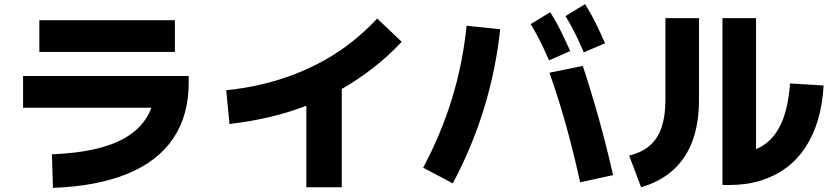

<svg xmlns="http://www.w3.org/2000/svg" viewBox="-20 -854 4040 932"><path d="M833 -485V-331H92V-485ZM829 -756V-602H171V-756ZM237 58 232 -105Q351 -110 435.5 -129Q520 -148 575 -178Q630 -208 662 -244Q694 -280 709.5 -317.5Q725 -355 729 -390.5Q733 -426 733 -453V-485H896V-453Q896 -293 820.5 -181.5Q745 -70 597.5 -10Q450 50 237 58Z M1094 -252 1078 -416Q1167 -425 1250 -444.5Q1333 -464 1409.5 -493.5Q1486 -523 1556.5 -562.5Q1627 -602 1690.5 -652.5Q1754 -703 1811 -764L1930 -651Q1865 -582 1792 -525Q1719 -468 1638.5 -422Q1558 -376 1470.5 -342Q1383 -308 1289 -286Q1195 -264 1094 -252ZM1467 -445H1639V55H1467Z M2178 36 2034 -40Q2121 -203 2173.5 -373.5Q2226 -544 2245 -729L2408 -712Q2387 -515 2329 -326.5Q2271 -138 2178 36ZM2809 -534Q2850 -410 2887 -277.5Q2924 -145 2956 -4L2796 31Q2765 -112 2728 -244.5Q2691 -377 2647 -501ZM2814 -600Q2789 -658 2768 -699Q2747 -740 2725 -776L2820 -834Q2849 -788 2872.5 -740Q2896 -692 2917 -644ZM2645 -561Q2620 -619 2599 -660Q2578 -701 2556 -737L2651 -795Q2680 -749 2703.5 -701Q2727 -653 2748 -606Z M3092 55 3034 -99Q3097 -114 3135.5 -148.5Q3174 -183 3192 -237.5Q3210 -292 3210 -367V-766H3373V-367Q3373 -258 3342.5 -173Q3312 -88 3249.5 -30.5Q3187 27 3092 55ZM3815 -449 3978 -439Q3973 -348 3950.5 -272.5Q3928 -197 3889.5 -138.5Q3851 -80 3796.5 -39.5Q3742 1 3673 22.5Q3604 44 3520 44H3487V-766H3650V-68L3566 -114Q3607 -114 3643.5 -127.5Q3680 -141 3710 -167.5Q3740 -194 3762 -234Q3784 -274 3797 -328Q3810 -382 3815 -449Z"/></svg>

Font: Murecho Thin ExtraBold
Style: Regular
Weight: 800
Version: Version 1.010